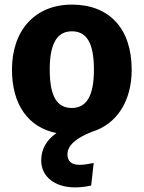

<svg xmlns="http://www.w3.org/2000/svg" viewBox="-20 -568 624 834"><path d="M378 5C487 -28 552 -128 552 -265C552 -444 455 -548 292 -548C132 -548 32 -436 32 -266C32 -114 102 -15 225 10C181 41 159 81 159 129C159 200 219 246 306 246C329 246 353 243 376 238L387 140C362 145 342 148 326 148C291 148 273 133 273 102C273 65 308 33 378 5ZM292 -432C357 -432 388 -381 388 -265C388 -152 356 -99 292 -99C227 -99 196 -150 196 -266C196 -379 228 -432 292 -432Z"/></svg>

Font: Fira Sans
Style: Bold
Weight: 700
Designer: Carrois Corporate & Edenspiekermann AG
Foundry: Carrois Corporate GbR & Edenspiekermann AG
Version: Version 4.203